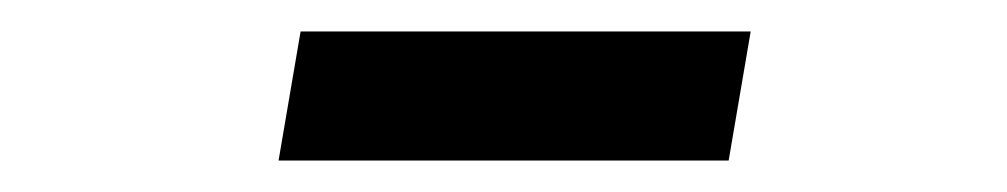

<svg xmlns="http://www.w3.org/2000/svg" viewBox="-20 -365 640 122"><path d="M157 -263 171 -345H457L443 -263Z"/></svg>

Font: iA Writer Duo S
Style: Italic
Weight: 400
Italic angle: -9.5°
Designer: Mike Abbink, Paul van der Laan, Pieter van Rosmalen, Oliver Reichenstein
Foundry: Bold Monday and Information Architects Inc.
Version: Version 2.000